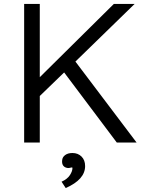

<svg xmlns="http://www.w3.org/2000/svg" viewBox="-20 -720 743 970"><path d="M102 0V-700H181V-330L555 -700H660L361 -409L670 0H570L304 -354L181 -235V0ZM291 198Q320 185 333 165Q346 145 346 129Q346 125 341.5 126Q337 127 330 128.5Q323 130 314 127Q291 119 294 90Q295 74 309 63.5Q323 53 346 53Q374 53 392 71Q410 89 410 119Q410 187 312 230Z"/></svg>

Font: Easer Grotesk Light
Style: Regular
Weight: 300
Designer: Boardeaser, Bonnie Shaver-Troup, Thomas Jockin
Foundry: Lexend
Version: Version 1.008;Glyphs 3.1.2 (3151)